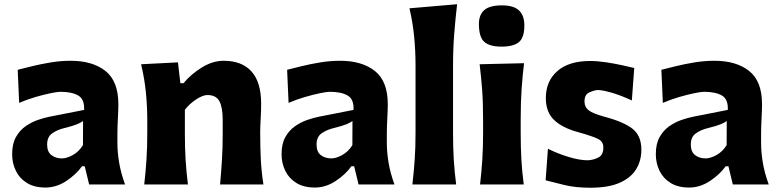

<svg xmlns="http://www.w3.org/2000/svg" viewBox="-20 -860 3632 895"><path d="M191.9 14.2Q140.1 14.2 105.7 -7.1Q71.3 -28.3 54 -63.7Q36.6 -99.1 36.6 -141.6Q36.6 -189.5 54.2 -220.9Q71.8 -252.4 99.1 -271.5Q126.5 -290.5 156.2 -300.8Q186 -311 210.4 -315.9L372.1 -347.7Q374.5 -397 345 -414.6Q315.4 -432.1 261.2 -432.1Q247.6 -432.1 215.6 -425.5Q183.6 -418.9 144.5 -407.5Q105.5 -396 69.3 -380.4L62.5 -534.7Q89.8 -541.5 130.1 -551.5Q170.4 -561.5 217 -569.1Q263.7 -576.7 309.6 -576.7Q411.6 -576.7 471.7 -529.1Q531.7 -481.4 531.7 -374.5Q531.7 -347.2 529.5 -307.9Q527.3 -268.6 527.3 -237.8V-192.9Q527.3 -149.9 535.4 -101.8Q543.5 -53.7 563 0H395.5L375 -85H362.3Q334.5 -46.4 288.6 -16.1Q242.7 14.2 191.9 14.2ZM268.6 -121.6Q291.5 -121.6 320.1 -137.7Q348.6 -153.8 366.7 -183.6L367.2 -295.9Q357.4 -288.6 339.6 -281Q321.8 -273.4 276.9 -262.2Q247.1 -254.9 223.4 -238.5Q199.7 -222.2 199.7 -186.5Q199.7 -151.9 220 -136.7Q240.2 -121.6 268.6 -121.6Z M652.3 0Q659.2 -59.6 662.8 -116.2Q666.5 -172.9 666.5 -242.2V-298.3Q666.5 -362.3 660.2 -427.7Q653.8 -493.2 637.7 -560.5L809.6 -569.3L820.8 -472.2H835.4Q870.1 -514.2 920.7 -545.4Q971.2 -576.7 1022.5 -576.7Q1107.9 -576.7 1152.6 -526.6Q1197.3 -476.6 1197.3 -377.4Q1197.3 -340.8 1195.1 -306.2Q1192.9 -271.5 1192.9 -242.2Q1192.9 -172.9 1195.8 -116.2Q1198.7 -59.6 1208 0H1005.9Q1011.2 -59.6 1014.6 -115Q1018.1 -170.4 1018.1 -232.9V-301.3Q1018.1 -359.4 1002.7 -388.2Q987.3 -417 946.8 -417Q925.3 -417 893.8 -396.2Q862.3 -375.5 841.8 -348.1V-232.9Q841.8 -170.4 845.2 -115Q848.6 -59.6 856 0Z M1447.8 14.2Q1396 14.2 1361.6 -7.1Q1327.1 -28.3 1309.8 -63.7Q1292.5 -99.1 1292.5 -141.6Q1292.5 -189.5 1310.1 -220.9Q1327.6 -252.4 1355 -271.5Q1382.3 -290.5 1412.1 -300.8Q1441.9 -311 1466.3 -315.9L1627.9 -347.7Q1630.4 -397 1600.8 -414.6Q1571.3 -432.1 1517.1 -432.1Q1503.4 -432.1 1471.4 -425.5Q1439.5 -418.9 1400.4 -407.5Q1361.3 -396 1325.2 -380.4L1318.4 -534.7Q1345.7 -541.5 1386 -551.5Q1426.3 -561.5 1472.9 -569.1Q1519.5 -576.7 1565.4 -576.7Q1667.5 -576.7 1727.5 -529.1Q1787.6 -481.4 1787.6 -374.5Q1787.6 -347.2 1785.4 -307.9Q1783.2 -268.6 1783.2 -237.8V-192.9Q1783.2 -149.9 1791.3 -101.8Q1799.3 -53.7 1818.8 0H1651.4L1630.9 -85H1618.2Q1590.3 -46.4 1544.4 -16.1Q1498.5 14.2 1447.8 14.2ZM1524.4 -121.6Q1547.4 -121.6 1575.9 -137.7Q1604.5 -153.8 1622.6 -183.6L1623 -295.9Q1613.3 -288.6 1595.5 -281Q1577.6 -273.4 1532.7 -262.2Q1502.9 -254.9 1479.2 -238.5Q1455.6 -222.2 1455.6 -186.5Q1455.6 -151.9 1475.8 -136.7Q1496.1 -121.6 1524.4 -121.6Z M1902.3 0Q1909.2 -59.6 1913.1 -116.2Q1917 -172.9 1917 -242.2V-554.2Q1917 -622.6 1910.6 -688.5Q1904.3 -754.4 1888.7 -821.3L2110.8 -840.3Q2103 -773.9 2097.4 -702.9Q2091.8 -631.8 2091.8 -554.2V-242.2Q2091.8 -172.9 2095.2 -116.2Q2098.6 -59.6 2106.4 0Z M2217.8 0Q2224.6 -59.6 2228.3 -116.2Q2231.9 -172.9 2231.9 -242.2V-298.3Q2231.9 -382.3 2227.5 -441.4Q2223.1 -500.5 2215.8 -560.5L2422.9 -565.4Q2415.5 -504.9 2411.4 -444.6Q2407.2 -384.3 2407.2 -298.3V-242.2Q2407.2 -172.9 2410.4 -116.2Q2413.6 -59.6 2421.4 0ZM2317.9 -642.6Q2262.2 -642.6 2237.3 -665Q2212.4 -687.5 2212.4 -748Q2212.4 -791 2237.5 -813Q2262.7 -835 2319.3 -835Q2375 -835 2399.7 -811Q2424.3 -787.1 2424.3 -741.7Q2424.3 -685.5 2399.4 -664.1Q2374.5 -642.6 2317.9 -642.6Z M2731.9 15.1Q2662.1 15.1 2610.1 2.2Q2558.1 -10.7 2523.4 -19.5L2534.2 -166.5Q2579.6 -144 2630.6 -128.4Q2681.6 -112.8 2720.2 -112.8Q2749.5 -114.7 2771 -126.7Q2792.5 -138.7 2792.5 -172.9Q2792.5 -200.2 2767.3 -212.6Q2742.2 -225.1 2677.7 -243.2Q2601.1 -263.7 2562.7 -300.8Q2524.4 -337.9 2524.4 -402.8Q2524.4 -481.9 2578.1 -528.8Q2631.8 -575.7 2730.5 -575.7Q2765.1 -575.7 2804.2 -569.8Q2843.3 -564 2878.7 -556.2Q2914.1 -548.3 2936.5 -543L2925.3 -391.6Q2873.5 -416 2830.3 -428.2Q2787.1 -440.4 2766.1 -440.4Q2746.6 -438.5 2725.6 -428.5Q2704.6 -418.5 2704.6 -387.2Q2704.6 -361.3 2723.6 -346.2Q2742.7 -331.1 2793.9 -316.9Q2886.7 -292.5 2928.2 -260Q2969.7 -227.5 2969.7 -162.1Q2969.7 -110.8 2945.1 -70.8Q2920.4 -30.8 2868.2 -7.8Q2815.9 15.1 2731.9 15.1Z M3192.4 14.2Q3140.6 14.2 3106.2 -7.1Q3071.8 -28.3 3054.4 -63.7Q3037.1 -99.1 3037.1 -141.6Q3037.1 -189.5 3054.7 -220.9Q3072.3 -252.4 3099.6 -271.5Q3127 -290.5 3156.7 -300.8Q3186.5 -311 3210.9 -315.9L3372.6 -347.7Q3375 -397 3345.5 -414.6Q3315.9 -432.1 3261.7 -432.1Q3248 -432.1 3216.1 -425.5Q3184.1 -418.9 3145 -407.5Q3106 -396 3069.8 -380.4L3063 -534.7Q3090.3 -541.5 3130.6 -551.5Q3170.9 -561.5 3217.5 -569.1Q3264.2 -576.7 3310.1 -576.7Q3412.1 -576.7 3472.2 -529.1Q3532.2 -481.4 3532.2 -374.5Q3532.2 -347.2 3530 -307.9Q3527.8 -268.6 3527.8 -237.8V-192.9Q3527.8 -149.9 3535.9 -101.8Q3543.9 -53.7 3563.5 0H3396L3375.5 -85H3362.8Q3335 -46.4 3289.1 -16.1Q3243.2 14.2 3192.4 14.2ZM3269 -121.6Q3292 -121.6 3320.6 -137.7Q3349.1 -153.8 3367.2 -183.6L3367.7 -295.9Q3357.9 -288.6 3340.1 -281Q3322.3 -273.4 3277.3 -262.2Q3247.6 -254.9 3223.9 -238.5Q3200.2 -222.2 3200.2 -186.5Q3200.2 -151.9 3220.5 -136.7Q3240.7 -121.6 3269 -121.6Z"/></svg>

Font: Pinar DS2-Bold
Style: Regular
Weight: 700
Designer: Amin Abedi
Version: Version 2.000